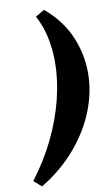

<svg xmlns="http://www.w3.org/2000/svg" viewBox="-219 -793 598 1040"><g transform="rotate(-10 80.0 -273.0)"><path d="M101 -743Q191 -668 234 -570Q277 -472 277 -366Q277 -263 236.5 -160Q196 -57 118 35Q40 127 -75 197L-117 160Q-42 62 8.5 -43Q59 -148 85 -253.5Q111 -359 111 -456Q111 -528 96.5 -593.5Q82 -659 52 -714Z"/></g></svg>

Font: Piazzolla Black
Style: Italic
Weight: 900
Italic angle: -11.3°
Designer: Juan Pablo del Peral
Foundry: Huerta Tipografica
Version: Version 1.330